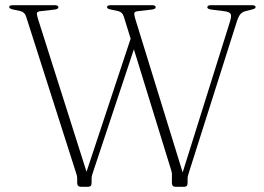

<svg xmlns="http://www.w3.org/2000/svg" viewBox="-20 -720 1018 740"><path d="M779 -692Q779 -700 793 -700H951Q965 -700 965 -692.5Q965 -689.5 962.2 -687.5Q959.5 -685.5 949.5 -683L924.5 -676.5Q913.5 -673.5 906.2 -665Q899 -656.5 892.5 -636L709 -58Q707 -50.5 705 -44.5Q703 -38.5 703 -31.5V-15Q703 0 690 0H657Q642.5 0 642.5 -15V-31.5Q642.5 -39.5 642.8 -46.8Q643 -54 639.5 -65L496 -530L339 -58Q336.5 -50.5 334.8 -44.5Q333 -38.5 333 -31.5V-15Q333 0 319.5 0H292.5Q277.5 0 277.5 -15V-31.5Q277.5 -39.5 275.8 -45.2Q274 -51 270.5 -62L80.5 -656.5Q75 -673.5 58 -677.5L32 -683Q22 -685.5 18.8 -687.5Q15.5 -689.5 15.5 -693Q15.5 -700 30 -700H191Q205 -700 205 -692Q205 -684.5 189.5 -683L136.5 -677Q124 -675.5 122.5 -670.2Q121 -665 126 -648.5L313.5 -58L483.5 -571L457 -656.5Q451.5 -674 434.5 -677.5L408.5 -683Q392.5 -686 392.5 -692Q392.5 -700 406.5 -700H566Q580 -700 580 -692Q580 -685 564 -683L511.5 -677Q500 -675.5 498 -670.5Q496 -665.5 501 -648.5L684 -55.5L866 -635.5Q873 -657.5 869 -666Q865 -674.5 843 -677L795.5 -683Q779 -685 779 -692Z"/></svg>

Font: Fraunces 9pt S000 Thin
Style: Regular
Weight: 100
Version: Version 1.000; ttfautohint (v1.8.3)